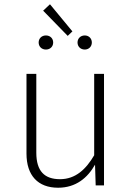

<svg xmlns="http://www.w3.org/2000/svg" viewBox="-20 -868 616 899"><path d="M214 -848 182 -818 297 -700 319 -721ZM195 -702C175 -702 161 -688 161 -669C161 -650 175 -636 195 -636C215 -636 229 -650 229 -669C229 -688 215 -702 195 -702ZM377 -702C357 -702 343 -688 343 -669C343 -650 357 -636 377 -636C396 -636 410 -650 410 -669C410 -688 396 -702 377 -702ZM467 -522H421V-141C383 -76 334 -29 261 -29C189 -29 150 -66 150 -153V-522H104V-149C104 -46 158 11 252 11C335 11 390 -35 425 -97L428 0H467Z"/></svg>

Font: Fira Sans ExtraLight
Style: Regular
Weight: 200
Designer: bBox Type GmbH & Carrois Corporate GbR & Edenspiekermann AG
Foundry: bBox Type GmbH & Carrois Corporate GbR & Edenspiekermann AG
Version: Version 4.300;PS 004.300;hotconv 1.0.88;makeotf.lib2.5.64775